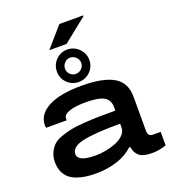

<svg xmlns="http://www.w3.org/2000/svg" viewBox="-168 -1075 1075 1210"><g transform="rotate(-20 369.5 -470.0)"><path d="M254.9 -818.8 371.1 -952.1H530.8V-946.8L371.1 -818.8ZM361.8 -566.9Q316.9 -566.9 285.4 -598.4Q253.9 -629.9 253.9 -674.8Q253.9 -720.2 285.4 -752.2Q316.9 -784.2 361.8 -784.2Q406.7 -784.2 439 -752Q471.2 -719.7 471.2 -674.8Q471.2 -629.9 439.2 -598.4Q407.2 -566.9 361.8 -566.9ZM417 -674.8Q417 -697.3 400.6 -713.6Q384.3 -730 361.8 -730Q339.8 -730 324 -713.6Q308.1 -697.3 308.1 -674.8Q308.1 -652.3 323.7 -636.7Q339.4 -621.1 361.8 -621.1Q384.3 -621.1 400.6 -637Q417 -652.8 417 -674.8ZM270 12.2Q231 12.2 198.7 7.8Q166.5 3.4 137.7 -7.6Q108.9 -18.6 89.4 -35.9Q69.8 -53.2 58.3 -80.3Q46.9 -107.4 46.9 -143.1Q46.9 -178.7 59.8 -206.3Q72.8 -233.9 92 -252.4Q111.3 -271 147.9 -283.7Q184.6 -296.4 217.8 -303.2Q251 -310.1 306.9 -313.7Q362.8 -317.4 404.8 -318.1Q446.8 -318.8 516.1 -318.8V-340.8Q516.1 -391.1 479.2 -411.6Q442.4 -432.1 357.9 -432.1Q288.1 -432.1 247.6 -418.2Q207 -404.3 207 -377.9V-366.2H68.8Q66.9 -376 66.9 -382.8Q66.9 -455.1 144.5 -497.1Q222.2 -539.1 369.1 -539.1Q512.7 -539.1 583.3 -497.6Q653.8 -456.1 653.8 -360.8V-133.8Q653.8 -113.8 661.9 -104.5Q669.9 -95.2 688 -95.2H738.8V-4.9Q692.4 12.2 644 12.2Q583 12.2 557.4 -9.5Q531.7 -31.2 525.9 -70.8H518.1Q476.6 -31.2 410.9 -9.5Q345.2 12.2 270 12.2ZM304.2 -95.2Q337.4 -95.2 373.3 -102.1Q409.2 -108.9 441.7 -121.8Q474.1 -134.8 495.1 -156.5Q516.1 -178.2 516.1 -204.1V-231Q340.8 -231 262.9 -212.6Q185.1 -194.3 185.1 -147Q185.1 -95.2 304.2 -95.2Z"/></g></svg>

Font: Archivo Expanded SemiBold
Style: Regular
Weight: 600
Width: 7
Designer: Hector Gatti
Foundry: Omnibus-Type
Version: Version 2.001